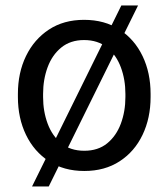

<svg xmlns="http://www.w3.org/2000/svg" viewBox="-20 -610 607 696"><path d="M156.7 65.9H96.2L419.9 -590.3H480.5ZM44.9 -269.5Q44.9 -346.2 74.2 -406.7Q103.5 -467.3 157.2 -502.7Q210.9 -538.1 284.7 -538.1Q359.4 -538.1 413.6 -502.7Q467.8 -467.3 496.8 -406.7Q525.9 -346.2 525.9 -269.5V-258.3Q525.9 -182.1 496.8 -121.3Q467.8 -60.5 413.8 -25.4Q359.9 9.8 285.6 9.8Q211.4 9.8 157.5 -25.4Q103.5 -60.5 74.2 -121.3Q44.9 -182.1 44.9 -258.3ZM136.2 -258.3Q136.2 -206.1 152.8 -161.6Q169.4 -117.2 202.4 -90.3Q235.4 -63.5 285.6 -63.5Q335.4 -63.5 368.4 -90.3Q401.4 -117.2 418 -161.6Q434.6 -206.1 434.6 -258.3V-269.5Q434.6 -321.8 418 -366.2Q401.4 -410.6 368.2 -437.7Q335 -464.8 284.7 -464.8Q235.4 -464.8 202.1 -437.7Q168.9 -410.6 152.6 -366.2Q136.2 -321.8 136.2 -269.5Z"/></svg>

Font: Heebo
Style: Regular
Weight: 400
Designer: Oded Ezer
Foundry: Ezer Type House
Version: Version 3.100